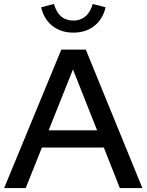

<svg xmlns="http://www.w3.org/2000/svg" viewBox="-20 -951 741 971"><path d="M1 0 290 -700H414L700 0H586L505 -205H192L110 0ZM226 -292H471L349 -600ZM351 -786Q288 -786 245 -820Q202 -854 188 -914L253 -931Q276 -847 351 -847Q387 -847 412 -868Q437 -889 449 -931L514 -914Q500 -854 457 -820Q414 -786 351 -786Z"/></svg>

Font: Red Hat Display Medium
Style: Regular
Weight: 500
Designer: Pentagram, MCKL
Foundry: Pentagram, MCKL
Version: Version 1.023